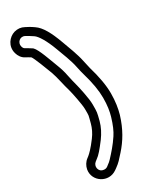

<svg xmlns="http://www.w3.org/2000/svg" viewBox="-246 -808 845 1069"><g transform="rotate(-30 176.0 -273.5)"><path d="M100 -703C109 -698 121 -692 144 -676C162 -663 189 -622 215 -551C228 -516 253 -454 261 -412C266 -387 271 -368 275 -354C294 -289 303 -235 303 -189C303 -141 297 -104 288 -74C275 -30 261 2 245 26C218 67 189 99 163 127C155 136 147 142 140 147L131 154C123 160 115 162 104 160C73 156 66 116 90 98L99 91C121 76 142 50 174 8C196 -22 212 -53 221 -86C234 -137 234 -135 234 -186C234 -206 230 -232 224 -264C212 -327 206 -336 194 -395C189 -422 181 -447 172 -470C153 -519 127 -598 105 -620C104 -621 102 -622 101 -623C88 -631 76 -639 63 -646C58 -649 54 -653 51 -664C43 -692 72 -719 100 -703ZM2 -650C8 -629 20 -611 39 -601C49 -595 59 -591 70 -583C81 -568 111 -489 125 -452C138 -417 149 -356 160 -321C166 -301 184 -213 184 -186C184 -136 186 -154 172 -99C165 -73 153 -47 134 -22C102 21 80 42 69 51L60 58C42 71 30 91 26 113C14 185 97 238 159 194L169 187C197 167 207 154 234 124C277 76 312 19 336 -60C346 -95 353 -138 353 -189C353 -241 342 -301 322 -369C319 -380 315 -398 310 -422C301 -467 276 -531 262 -569C235 -643 208 -694 172 -718C151 -733 135 -741 123 -747C103 -758 82 -760 60 -754C22 -743 -12 -701 2 -650Z"/></g></svg>

Font: AppleStorm
Style: XbdOut
Weight: 800
Foundry: Cannot Into Space Fonts
Version: Version 1.01